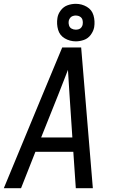

<svg xmlns="http://www.w3.org/2000/svg" viewBox="-21 -983 617 1003"><path d="M-1 0H89L164 -190H362L375 0H464L403 -735H304L202 -490ZM194 -265 284 -490Q296 -522 309 -554Q322 -586 334 -618Q336 -586 338 -554Q340 -522 342 -490L357 -265ZM375 -767Q396 -767 417.5 -774.5Q439 -782 453 -801Q467 -820 471 -841Q476 -873 467.5 -902.5Q459 -932 432.5 -947.5Q406 -963 375 -963Q353 -963 332 -955.5Q311 -948 296.5 -929Q282 -910 279 -889Q274 -857 282.5 -827.5Q291 -798 317.5 -782.5Q344 -767 375 -767ZM375 -828Q363 -828 353 -833.5Q343 -839 339.5 -850.5Q336 -862 338 -874Q340 -882 345 -889Q350 -896 358.5 -899Q367 -902 375 -902Q387 -902 397 -896Q407 -890 410 -879Q413 -868 411 -856Q410 -848 404.5 -840.5Q399 -833 391 -830.5Q383 -828 375 -828Z"/></svg>

Font: Iosevka Sparkle
Style: Italic
Weight: 400
Italic angle: -9°
Designer: Belleve Invis
Foundry: Belleve Invis
Version: Version 4.5.0; ttfautohint (v1.8.3)